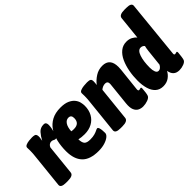

<svg xmlns="http://www.w3.org/2000/svg" viewBox="-50 -1268 1790 1790"><g transform="rotate(-45 844.5 -373.0)"><path d="M76 2Q7 2 11 -35L46 -371Q48 -387 49.5 -406.5Q51 -426 51 -446Q51 -455 50.5 -464.5Q50 -474 50 -485Q50 -501 68 -509Q86 -517 109.5 -519.5Q133 -522 150 -522Q169 -522 182.5 -518Q196 -514 200 -495Q204 -476 195 -432Q215 -471 241.5 -501Q268 -531 311 -531Q330 -531 336.5 -520.5Q343 -510 343 -494Q343 -477 339 -453.5Q335 -430 328.5 -407.5Q322 -385 313.5 -370Q305 -355 295 -355Q285 -355 275 -361.5Q265 -368 249 -368Q234 -368 222 -358Q210 -348 205 -334L174 -35Q170 2 100 2Z M500 8Q387 8 335 -47Q283 -102 283 -206Q283 -272 296.5 -331Q310 -390 339.5 -435Q369 -480 417 -505.5Q465 -531 533 -531Q589 -531 623.5 -515.5Q658 -500 676.5 -477Q695 -454 701 -428.5Q707 -403 707 -383Q707 -326 683.5 -283.5Q660 -241 617.5 -218Q575 -195 519 -195Q497 -195 478.5 -197Q460 -199 443 -203Q444 -158 460.5 -140.5Q477 -123 521 -123Q556 -123 580 -130Q604 -137 618 -144.5Q632 -152 640 -152Q649 -152 654 -137.5Q659 -123 660.5 -103.5Q662 -84 662 -69Q662 -50 641 -32.5Q620 -15 583.5 -3.5Q547 8 500 8ZM482 -300Q556 -300 556 -371Q556 -412 520 -412Q490 -412 471 -383.5Q452 -355 449 -303Q457 -301 465.5 -300.5Q474 -300 482 -300Z M1087 8Q1059 8 1036 -4Q1013 -16 1001 -45Q989 -74 994 -125L1017 -345Q1018 -351 1018 -355Q1018 -359 1018 -364Q1018 -395 986 -395Q970 -395 954 -388Q938 -381 928 -371L893 -36Q889 2 819 2H795Q759 2 743.5 -7.5Q728 -17 730 -36L765 -371Q767 -387 768.5 -406.5Q770 -426 770 -446Q770 -455 769.5 -464.5Q769 -474 769 -485Q769 -501 788 -509Q807 -517 832 -519.5Q857 -522 875 -522Q903 -522 914.5 -515Q926 -508 926 -485Q926 -463 922 -440Q950 -477 992 -504Q1034 -531 1085 -531Q1185 -531 1185 -416Q1185 -398 1183 -380L1158 -148Q1156 -127 1170 -127Q1176 -127 1181.5 -129.5Q1187 -132 1192 -132Q1197 -132 1199 -127Q1201 -122 1199 -107Q1198 -89 1195 -67Q1192 -45 1187 -32Q1179 -14 1148.5 -3Q1118 8 1087 8Z M1354 8Q1308 8 1278 -18.5Q1248 -45 1234 -92Q1220 -139 1220 -199Q1220 -260 1231 -319Q1242 -378 1264 -426Q1286 -474 1321 -502.5Q1356 -531 1403 -531Q1437 -531 1462 -518Q1487 -505 1503 -485L1527 -717Q1531 -754 1600 -754H1625Q1661 -754 1676 -744.5Q1691 -735 1689 -717L1632 -148Q1629 -127 1644 -127Q1650 -127 1655 -129.5Q1660 -132 1665 -132Q1670 -132 1672 -127Q1674 -122 1672 -107Q1671 -92 1667.5 -67Q1664 -42 1660 -32Q1653 -14 1624 -3Q1595 8 1566 8Q1528 8 1506.5 -12Q1485 -32 1479 -70Q1461 -36 1429.5 -14Q1398 8 1354 8ZM1424 -125Q1450 -125 1470 -160L1487 -320Q1489 -337 1491.5 -353.5Q1494 -370 1497 -379Q1491 -387 1481.5 -392.5Q1472 -398 1458 -398Q1423 -398 1404.5 -343Q1386 -288 1386 -204Q1386 -171 1395 -148Q1404 -125 1424 -125Z"/></g></svg>

Font: Asap Condensed Condensed ExtraBold
Style: Italic
Weight: 800
Width: 3
Italic angle: -6°
Designer: Pablo Cosgaya
Foundry: Omnibus-Type
Version: Version 3.001; ttfautohint (v1.8.4.7-5d5b)